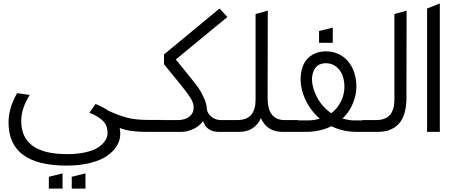

<svg xmlns="http://www.w3.org/2000/svg" viewBox="-20 -770 2658 1121"><path d="M80.1 -226.1 153.8 -215.8Q104 -138.2 104 -63Q104 129.9 372.1 129.9Q432.6 129.9 479.5 119.1Q526.4 108.4 553.5 90.3Q580.6 72.3 594.2 51Q607.9 29.8 607.9 6.8Q607.9 -17.6 599.9 -36.6Q591.8 -55.7 575.4 -69.6Q559.1 -83.5 542.7 -92.8Q526.4 -102.1 502 -111.8L538.1 -163.1Q587.9 -141.6 613.8 -123Q680.2 -92.8 728.3 -81.3Q776.4 -69.8 844.2 -69.8H921.9V0H831.1Q736.3 0 679.2 -22.9Q682.1 -5.9 682.1 12.2Q682.1 47.9 663.1 80.1Q644 112.3 607.2 138.7Q570.3 165 508.5 180.9Q446.8 196.8 368.2 196.8Q29.8 196.8 29.8 -55.2Q29.8 -139.6 80.1 -226.1ZM265.1 331.1V262.2L345.2 242.2V331.1ZM398.9 331.1V262.2L479 242.2V331.1Z M937.5 -395V-452.1L1261.7 -720.2L1307.6 -670.9L1006.8 -422.9L1092.8 -315.9Q1119.1 -283.7 1136.5 -259.8Q1153.8 -235.8 1170.7 -198.5Q1187.5 -161.1 1187.5 -130.9Q1193.4 -104 1216.8 -86.4Q1240.2 -68.8 1270.5 -68.8H1348.6V0H1257.8Q1187 0 1165.5 -63Q1144 -32.7 1108.2 -16.4Q1072.3 0 1036.6 0H857.4V-68.8H1015.6Q1059.6 -68.8 1085.2 -88.9Q1110.8 -108.9 1110.8 -142.1Q1110.8 -167.5 1093.8 -195.6Q1076.7 -223.6 1038.6 -271Z M1472.2 -688 1543.5 -708 1542.5 -196.8Q1542.5 -68.8 1643.6 -68.8H1721.2V0H1630.4Q1538.6 0 1503.4 -80.1Q1466.3 0 1375.5 0H1284.2V-68.8H1362.3Q1420.4 -68.8 1446.3 -99.1Q1472.2 -129.4 1472.2 -188Z M1656.7 0V-66.9H1772.9Q1814 -66.9 1847.2 -77.1Q1809.1 -109.4 1782.7 -152.3Q1756.3 -195.3 1744.6 -238.3Q1732.9 -281.2 1735.6 -323.5Q1738.3 -365.7 1754.4 -397.9Q1770.5 -430.2 1803.7 -450.2Q1836.9 -470.2 1882.8 -470.2Q1928.7 -470.2 1965.1 -450.2Q2001.5 -430.2 2023.2 -397.9Q2044.9 -365.7 2054.4 -323.7Q2064 -281.7 2059.3 -238.8Q2054.7 -195.8 2034.4 -153.1Q2014.2 -110.4 1980 -78.1Q2016.1 -66.9 2052.7 -66.9H2159.2V0H2063Q1981.4 0 1915 -33.2Q1848.6 0 1763.2 0ZM1842.8 -520V-588.9L1922.9 -608.9V-520ZM1914.1 -108.9Q1942.9 -130.4 1961.7 -161.6Q1980.5 -192.9 1986.8 -224.6Q1993.2 -256.3 1989.5 -288.3Q1985.8 -320.3 1972.7 -345.2Q1959.5 -370.1 1936 -385.5Q1912.6 -400.9 1882.8 -400.9Q1828.1 -400.9 1809.6 -352.1Q1791 -303.7 1815.9 -236.3Q1843.3 -161.6 1905.8 -114.7Q1910.2 -111.8 1914.1 -108.9Z M2282.7 -688 2354 -708 2353 -196.8Q2353 -149.9 2342.8 -114Q2332.5 -78.1 2316.4 -56.9Q2300.3 -35.6 2277.6 -22.5Q2254.9 -9.3 2232.9 -4.6Q2210.9 0 2186 0H2094.7V-68.8H2172.9Q2231 -68.8 2256.8 -99.1Q2282.7 -129.4 2282.7 -188Z M2473.6 0V-720.2L2547.9 -750V0Z"/></svg>

Font: LT Superior
Style: Regular
Weight: 400
Designer: Daniel Lyons
Foundry: LyonsType
Version: Version 1.000